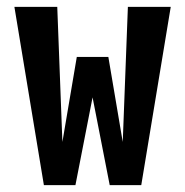

<svg xmlns="http://www.w3.org/2000/svg" viewBox="-20 -540 540 560"><path d="M108 0 22 -520H147L162 -126L204 -374H296L338 -126L353 -520H478L392 0H300L250 -256L200 0Z"/></svg>

Font: Iosevka SS04 Extrabold
Style: Regular
Weight: 800
Monospace: yes
Designer: Belleve Invis
Foundry: Belleve Invis
Version: Version 19.0.0; ttfautohint (v1.8.4)